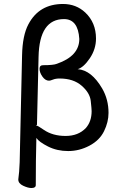

<svg xmlns="http://www.w3.org/2000/svg" viewBox="-20 -738 605 966"><path d="M310 -54Q374 -54 412 -94Q441 -127 441 -179Q441 -190 436.5 -230.5Q432 -271 390.5 -307Q349 -343 280 -343Q260 -343 246.5 -337.5Q233 -332 227 -332Q208 -332 193.5 -352.5Q179 -373 179 -392Q179 -410 197 -410Q249 -410 266 -417Q379 -456 379 -542Q373 -642 302 -642Q178 -642 174 -452L166 -110L161 -107Q169 -107 200 -85Q245 -54 310 -54ZM138 208Q121 208 96.5 196.5Q72 185 72 165Q77 131 79 78L91 -459Q93 -560 123 -616Q177 -718 297 -718Q363 -718 409 -675Q463 -624 463 -544Q463 -491 432 -445Q401 -399 371 -390Q440 -385 494 -293Q526 -238 526 -170Q526 -124 503.5 -78Q481 -32 430 -5Q379 22 323 22Q267 22 221.5 -1Q176 -24 163 -44Q160 65 160 193Q160 208 138 208Z"/></svg>

Font: LXGW WenKai Lite
Style: Bold
Weight: 700
Designer: LXGW / Fontworks Inc.
Foundry: LXGW / Fontworks Inc.
Version: Version 1.330;April 28, 2024